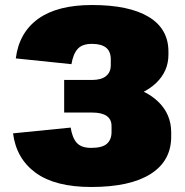

<svg xmlns="http://www.w3.org/2000/svg" viewBox="-20 -733 739 766"><path d="M344 13Q200 13 122.5 -43.5Q45 -100 32 -201L262 -224Q268 -184 286 -163.5Q304 -143 344 -143Q388 -143 406.5 -159.5Q425 -176 425 -206V-230Q425 -257 405.5 -270.5Q386 -284 347 -284H236V-414H347Q384 -414 403 -429.5Q422 -445 422 -473V-496Q422 -528 403 -543Q384 -558 347 -558Q308 -558 290 -538Q272 -518 265 -477L43 -500Q56 -603 132.5 -658Q209 -713 347 -713Q495 -713 573.5 -665.5Q652 -618 652 -527V-515Q652 -449 603 -402Q554 -355 465 -337L466 -396Q560 -377 611.5 -327Q663 -277 663 -205V-188Q663 -91 581 -39Q499 13 344 13Z"/></svg>

Font: Pathway Extreme SemiCondensed Black
Style: Regular
Weight: 900
Width: 4
Version: Version 1.001;gftools[0.9.26]